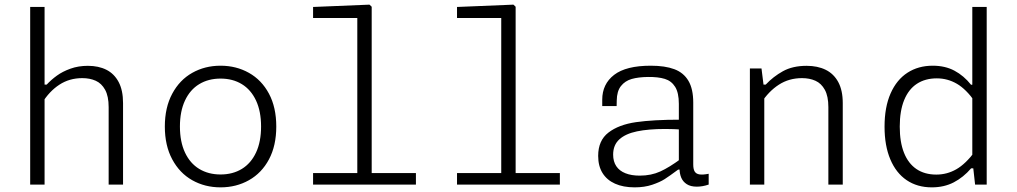

<svg xmlns="http://www.w3.org/2000/svg" viewBox="-20 -795 4380 827"><path d="M110 0V-765H172V0ZM448 0V-333.5Q448 -380.5 432.8 -408.2Q417.5 -436 392.2 -447.2Q367 -458.5 334.5 -458.5Q279 -458.5 235.8 -430.2Q192.5 -402 161 -351V-430.5H181Q200.5 -451.5 225 -469.2Q249.5 -487 283.5 -499.2Q317.5 -511.5 358.5 -511.5Q404.5 -511.5 438.2 -494.5Q472 -477.5 491 -441.8Q510 -406 510 -351V0Z M930 12Q862.5 12 808 -18.8Q753.5 -49.5 721.8 -108.8Q690 -168 690 -250Q690 -332 721.8 -391.2Q753.5 -450.5 808 -481.2Q862.5 -512 930 -512Q997.5 -512 1052.2 -481.2Q1107 -450.5 1138.5 -391.5Q1170 -332.5 1170 -250Q1170 -167.5 1138.5 -108.5Q1107 -49.5 1052.2 -18.8Q997.5 12 930 12ZM930 -456.5Q877.5 -456.5 838 -432.5Q798.5 -408.5 776.8 -362Q755 -315.5 755 -250Q755 -184.5 776.8 -138Q798.5 -91.5 838 -67.5Q877.5 -43.5 930 -43.5Q982.5 -43.5 1021.8 -67.5Q1061 -91.5 1082.8 -138Q1104.5 -184.5 1104.5 -250Q1104.5 -315.5 1082.8 -362Q1061 -408.5 1021.8 -432.5Q982.5 -456.5 930 -456.5Z M1328.5 -49.5H1771.5V0H1328.5ZM1519 0V-745L1541.5 -717.5H1328.5V-765L1571.5 -775L1581 -766V0Z M1948.5 -49.5H2391.5V0H1948.5ZM2139 0V-745L2161.5 -717.5H1948.5V-765L2191.5 -775L2201 -766V0Z M2966 -353V-87Q2966 -66.5 2972.2 -56.2Q2978.5 -46 2992.8 -43.8Q3007 -41.5 3032.5 -46.5V0Q3006 9 2981.5 9Q2954.5 9 2938 -1.8Q2921.5 -12.5 2914.2 -30Q2907 -47.5 2907 -69.5L2904 -78V-347.5Q2904 -395.5 2888 -421Q2872 -446.5 2843.5 -455.2Q2815 -464 2771 -463.5Q2729.5 -463 2700.8 -454.8Q2672 -446.5 2654.5 -424.2Q2637 -402 2636.5 -362L2636 -338H2574V-365.5Q2574 -433 2625.2 -472.5Q2676.5 -512 2783 -512Q2844.5 -512 2884.5 -497Q2924.5 -482 2945.2 -447Q2966 -412 2966 -353ZM2845.5 -239.5Q2773 -239.5 2723.8 -229.2Q2674.5 -219 2647.8 -194.8Q2621 -170.5 2621 -129Q2621 -99.5 2634.5 -79.2Q2648 -59 2673.8 -48.8Q2699.5 -38.5 2735.5 -38.5Q2785 -38.5 2824.2 -56.5Q2863.5 -74.5 2912 -110.5L2918 -64.5H2901Q2862.5 -36 2842.5 -23.2Q2822.5 -10.5 2789.2 0.8Q2756 12 2713.5 12Q2664.5 12 2629.2 -3.8Q2594 -19.5 2575.2 -49.8Q2556.5 -80 2556.5 -123.5Q2556.5 -190 2600.8 -224Q2645 -258 2719.2 -268.8Q2793.5 -279.5 2910.5 -279.5L2924 -236.5Q2903 -238 2882.5 -238.8Q2862 -239.5 2845.5 -239.5Z M3272 0H3210V-500H3260L3270 -420H3272ZM3548 0V-333.5Q3548 -380.5 3532.8 -408.2Q3517.5 -436 3492.2 -447.2Q3467 -458.5 3434.5 -458.5Q3378.5 -458.5 3334.8 -430.2Q3291 -402 3258 -351V-430.5H3278Q3310.5 -465 3352.2 -488.2Q3394 -511.5 3454.5 -511.5Q3501.5 -511.5 3536.2 -494.5Q3571 -477.5 3590.5 -441.8Q3610 -406 3610 -351V0Z M4168 -765H4230V0H4180L4170 -90H4168ZM3997.5 -512Q4051 -512 4091.2 -490.5Q4131.5 -469 4162.5 -430H4180V-356Q4141.5 -411 4101.5 -434.2Q4061.5 -457.5 4015 -457.5Q3965 -457.5 3929.2 -434Q3893.5 -410.5 3874.5 -364Q3855.5 -317.5 3855.5 -249.5Q3855.5 -183 3873.8 -137Q3892 -91 3927.2 -67Q3962.5 -43 4013 -43Q4059 -43 4099 -65.8Q4139 -88.5 4180 -143.5V-70H4163Q4129.5 -31 4088 -9.5Q4046.5 12 3993.5 12Q3931 12 3885.2 -19Q3839.5 -50 3814.8 -108.8Q3790 -167.5 3790 -249.5Q3790 -333.5 3816 -392.5Q3842 -451.5 3888.8 -481.8Q3935.5 -512 3997.5 -512Z"/></svg>

Font: Monaspace Neon Var ExtraLight
Style: Regular
Weight: 200
Designer: Riley Cran and the Lettermatic Team
Version: Version 1.200 (Monaspace Neon Var)